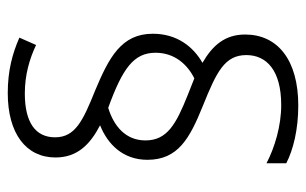

<svg xmlns="http://www.w3.org/2000/svg" viewBox="-167 -727 789 495"><g transform="rotate(-90 227.5 -479.5)"><path d="M63 -494C63 -415 118 -385 202 -351C289 -316 333 -295 333 -239C333 -187 294 -149 204 -149C150 -149 94 -166 54 -187V-136C89 -118 141 -105 203 -105C320 -105 386 -158 386 -242C386 -294 358 -326 313 -352C355 -376 388 -418 388 -480C388 -561 327 -593 241 -629C164 -660 121 -680 121 -732C121 -783 160 -810 234 -810C282 -810 323 -798 359 -781L378 -824C337 -842 293 -854 235 -854C131 -854 69 -807 69 -731C69 -675 102 -642 152 -616C102 -596 63 -556 63 -494ZM113 -499C113 -551 151 -581 197 -595C299 -558 339 -529 339 -473C339 -424 309 -391 273 -373L230 -390C155 -420 113 -443 113 -499Z"/></g></svg>

Font: Noto Sans Kannada UI SemiCondensed Light
Style: Regular
Weight: 300
Width: 4
Designer: Jelle Bosma - Monotype Design Team
Foundry: Monotype Imaging Inc.
Version: Version 2.005